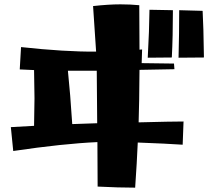

<svg xmlns="http://www.w3.org/2000/svg" viewBox="-20 -821 970 885"><path d="M430 39Q429 -34 429 -166Q271 -159 41 -125L30 -235L137 -241Q139 -327 139 -368Q139 -408 137 -498L71 -501L77 -604Q279 -582 423 -583L409 -793Q480 -801 535 -801Q581 -801 622 -797L623 -592L635 -593L633 -530L782 -528L784 -502L623 -499Q622 -343 619 -257Q771 -261 826 -261L822 -154Q749 -159 615 -164Q611 -71 603 44Q528 44 430 39ZM669 -776 777 -774Q777 -653 772 -556L661 -555Q668 -682 669 -776ZM806 -774 914 -771Q918 -703 920 -556L803 -555Q806 -666 806 -774ZM428 -253Q428 -329 426 -495H293Q304 -390 313 -249Q352 -251 428 -253Z"/></svg>

Font: Otomanopee
Style: Regular
Weight: 400
Designer: Das Ende der Wildnis
Foundry: Gutenberg Labo
Version: Version 3.000